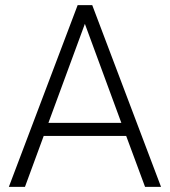

<svg xmlns="http://www.w3.org/2000/svg" viewBox="-20 -731 665 751"><path d="M473.6 -199.2H150.9L77.6 0H14.6L283.7 -710.9H340.8L609.9 0H547.4ZM169.4 -250.5H454.6L312 -637.7Z"/></svg>

Font: Vazir Thin FD-UI
Style: Thin-FD-UI
Weight: 100
Designer: Saber Rastikerdar
Foundry: Saber Rastikerdar
Version: Version 30.1.0